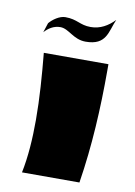

<svg xmlns="http://www.w3.org/2000/svg" viewBox="-80 -737 555 790"><g transform="rotate(10 198.0 -342.5)"><path d="M71 -500C80 -406 87 -312 87 -222C87 -143 82 -68 68 0H308C333 -158 341 -316 341 -473V-500ZM341 -685C314 -657 282 -638 242 -638C196 -638 184 -660 133 -660C109 -660 81 -640 67 -623L54 -583C70 -601 92 -616 120 -616C156 -616 180 -575 232 -575C320 -575 318 -633 341 -685Z"/></g></svg>

Font: Ruslan Display
Style: Regular
Weight: 400
Designer: Denis Masharov, Vladimir Rabdu
Foundry: Denis Masharov, Vladimir Rabdu
Version: Version 1.001